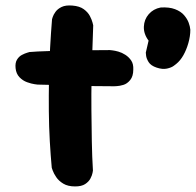

<svg xmlns="http://www.w3.org/2000/svg" viewBox="-20 -670 704 690"><path d="M250 0Q224 0 207.5 -10Q191 -20 182 -33.5Q173 -47 169.5 -57Q166 -67 166 -67Q162 -110 159 -162Q156 -214 155.5 -270.5Q155 -327 156 -384.5Q157 -442 160 -497Q163 -552 167 -601Q167 -601 169.5 -609Q172 -617 179.5 -627.5Q187 -638 201.5 -645Q216 -652 240 -650Q266 -648 281 -637Q296 -626 303 -612.5Q310 -599 312.5 -589Q315 -579 315 -579Q314 -541 312 -491.5Q310 -442 309 -387Q308 -332 308.5 -274.5Q309 -217 310 -161.5Q311 -106 314 -57Q314 -57 312.5 -48.5Q311 -40 305 -28.5Q299 -17 286 -8.5Q273 0 250 0ZM390 -360Q311 -360 241 -362.5Q171 -365 115 -366Q115 -366 104 -367.5Q93 -369 77.5 -374.5Q62 -380 50 -392.5Q38 -405 36 -425Q34 -444 41 -455.5Q48 -467 58.5 -472.5Q69 -478 77.5 -480.5Q86 -483 86 -483Q94 -484 116 -485Q138 -486 169 -487Q200 -488 235.5 -488.5Q271 -489 307 -489.5Q343 -490 375 -490Q375 -490 384 -489Q393 -488 405.5 -484.5Q418 -481 430.5 -473Q443 -465 451.5 -452.5Q460 -440 459 -420Q459 -396 448 -382.5Q437 -369 423.5 -365Q410 -361 400 -360.5Q390 -360 390 -360ZM543 -427Q522 -434 514 -447Q506 -460 505 -470.5Q504 -481 504 -481L514 -524Q496 -548 497 -574Q498 -600 514.5 -619Q531 -638 557 -643Q588 -645 609 -637Q630 -629 641.5 -615.5Q653 -602 658 -588.5Q663 -575 664 -563Q664 -540 657 -515.5Q650 -491 639 -471.5Q628 -452 613 -440Q613 -440 604.5 -433.5Q596 -427 580 -423.5Q564 -420 543 -427Z"/></svg>

Font: Sour Gummy
Style: Bold
Weight: 700
Designer: Stefie Justprince
Foundry: Eifetstype
Version: Version 1.000